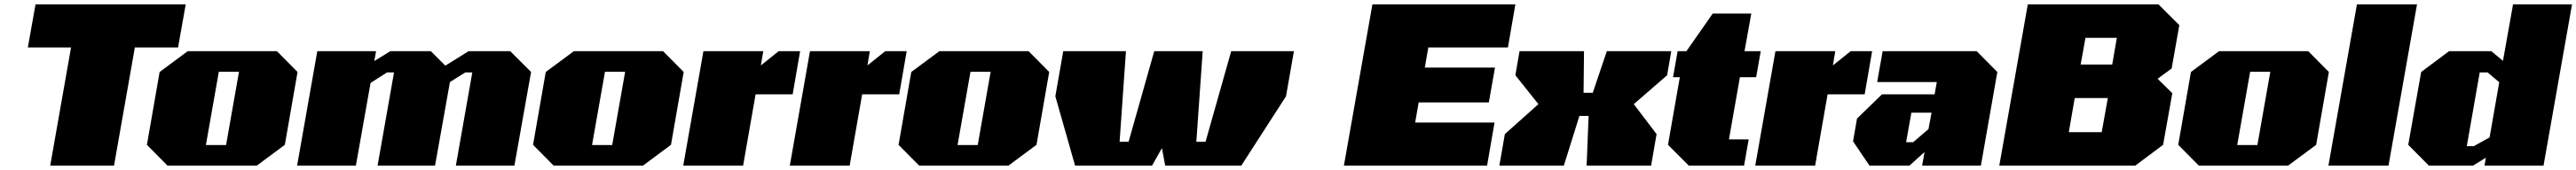

<svg xmlns="http://www.w3.org/2000/svg" viewBox="-20 -757 11750 777"><path d="M209 0 304 -540H107L142 -737H827L792 -540H595L500 0Z M744 0 650 -95 708 -428 836 -523H1243L1337 -428L1279 -95L1151 0ZM919 -94H1011L1070 -429H978Z M1335 0 1427 -523H1695L1687 -478L1760 -523H1945L2011 -457L2117 -523H2307L2402 -428L2326 0H2059L2134 -426H2102L2032 -382L1964 0H1702L1777 -426H1745L1670 -378L1603 0Z M2505 0 2411 -95 2469 -428 2597 -523H3004L3098 -428L3040 -95L2912 0ZM2680 -94H2772L2831 -429H2739Z M3096 0 3188 -523H3461L3450 -458L3531 -523H3629L3595 -326H3426L3369 0Z M3582 0 3674 -523H3947L3936 -458L4017 -523H4115L4081 -326H3912L3855 0Z M4172 0 4078 -95 4136 -428 4264 -523H4671L4765 -428L4707 -95L4579 0ZM4347 -94H4439L4498 -429H4406Z M4883 0 4793 -317 4829 -523H5115L5086 -109H5127L5244 -523H5465L5436 -109H5478L5595 -523H5881L5845 -317L5641 0H5294L5279 -80L5234 0Z M6109 0 6239 -737H6891L6857 -540H6494L6478 -448H6798L6770 -289H6450L6434 -197H6796L6762 0Z M6818 0 6843 -144 6996 -281 6891 -413 6910 -523H7204L7202 -333H7244L7308 -523H7602L7583 -413L7431 -281L7535 -144L7510 0H7216L7225 -227H7183L7112 0Z M7682 0 7587 -95 7641 -404H7610L7631 -523H7671L7791 -695H7967L7936 -523H8010L7989 -404H7915L7865 -120H7955L7934 0Z M7985 0 8077 -523H8350L8339 -458L8420 -523H8518L8484 -326H8315L8258 0Z M8506 0 8431 -111 8449 -215 8563 -326H8803L8813 -382H8541L8566 -523H8995L9089 -428L9014 0H8746L8757 -62L8688 0ZM8673 -107H8705L8775 -167L8789 -242H8697Z M9098 0 9228 -737H9824L9919 -642L9884 -444L9820 -397L9887 -331L9845 -95L9718 0ZM9469 -462H9613L9634 -584H9491ZM9415 -153H9565L9593 -309H9442Z M10008 0 9914 -95 9972 -428 10100 -523H10507L10601 -428L10543 -95L10415 0ZM10183 -94H10275L10334 -429H10242Z M10599 0 10729 -737H11003L10873 0Z M11057 0 10963 -95 11022 -428 11149 -523H11342L11395 -479L11441 -737H11710L11580 0H11311L11317 -36L11258 0ZM11230 -89H11262L11334 -129L11378 -381L11325 -426H11289Z"/></svg>

Font: Tomorrow ExtraBold
Style: Italic
Weight: 800
Italic angle: -10°
Designer: Tony de Marco, Monica Rizzolli
Foundry: Just in Type
Version: Version 2.002